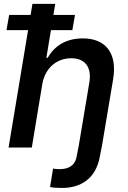

<svg xmlns="http://www.w3.org/2000/svg" viewBox="-20 -747 648 972"><path d="M376.8 0 367.9 45.8C358.7 95.2 322.4 109.4 280.5 109.4C268.8 109.4 258.2 108 248.6 106.5L233.3 199.9C247.9 203.1 269.2 204.5 294.7 204.5C386.4 204.5 465.2 159.1 485.4 45.8L494.3 0H494.7L552.9 -346.9C574.9 -481.2 511.7 -552.6 399.9 -552.6C314.6 -552.6 256 -515.3 221.6 -454.5H214.8L237.9 -594.5H346.2L359.7 -671.5H250.4L259.6 -727.3H144.2L134.9 -671.5H26.3L12.8 -594.5H122.2L23.4 0H141L194.2 -321.7C208.8 -404.5 268.5 -452.1 340.6 -452.1C410.2 -452.1 445 -407.7 432.5 -330.6L377.1 0Z"/></svg>

Font: Magic Ui Pro Semi Bold
Style: Italic
Weight: 600
Italic angle: -9.39999°
Designer: Stefan Endress, Andreas Faust
Version: Version 1.000;FEAKit 1.0